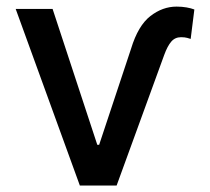

<svg xmlns="http://www.w3.org/2000/svg" viewBox="-20 -573 649 593"><path d="M340.2 0H226.6L28.4 -545.5H142.4L280.5 -125.7H286.2L384.9 -422.9Q406.6 -494 444.4 -523.3Q482.2 -552.6 525.2 -552.6Q541.9 -552.6 556.1 -550.1Q570.3 -547.6 580.3 -543.7L568.9 -452.8Q565.7 -453.8 558.2 -456Q550.8 -458.1 539.1 -458.1Q520.6 -458.1 508.9 -444.4Q497.2 -430.8 487.2 -403.4Z"/></svg>

Font: Linik Sans Medium
Style: Regular
Weight: 500
Designer: Rasmus Andersson (font), Cristiano Sobral (main changes)
Foundry: rsms
Version: Version 3.018;June 1, 2022;FontCreator 14.0.0.2814 64-bit; t